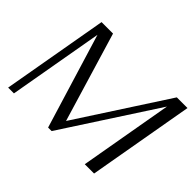

<svg xmlns="http://www.w3.org/2000/svg" viewBox="-142 -948 1196 1196"><g transform="rotate(45 456.0 -350.0)"><path d="M912 -700 789 0H707L815 -616L415 0H384L193 -626L83 0H32L155 -700H256L434 -108L818 -700Z"/></g></svg>

Font: Fahkwang Light
Style: Italic
Weight: 300
Italic angle: -10°
Version: Version 1.000; ttfautohint (v1.6)